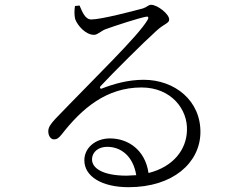

<svg xmlns="http://www.w3.org/2000/svg" viewBox="-20 -756 1040 799"><path d="M360 -675C334 -675 323 -706 311 -733L292 -731C289 -713 289 -691 293 -676C303 -649 337 -611 371 -611C386 -611 399 -626 418 -634C462 -650 555 -680 586 -686C596 -689 601 -685 594 -673C555 -606 381 -439 210 -261C190 -239 182 -227 181 -212C180 -189 193 -176 204 -176C217 -176 224 -181 237 -197C321 -305 423 -392 569 -392C693 -392 762 -300 758 -213C756 -134 702 -62 598 -36C584 -134 511 -180 438 -180C376 -180 331 -140 331 -89C331 -21 405 23 515 23C701 23 811 -79 814 -202C817 -338 706 -424 578 -424C513 -424 454 -407 405 -388C397 -384 393 -392 399 -398C447 -450 582 -584 629 -626C664 -659 684 -658 684 -675C684 -698 635 -736 609 -736C597 -736 593 -727 575 -721C531 -709 400 -675 360 -675ZM547 -27 507 -25C406 -25 363 -57 363 -92C363 -125 391 -145 426 -145C484 -145 534 -106 547 -27Z"/></svg>

Font: Noto Serif JP Light
Style: Regular
Weight: 300
Designer: Ryoko NISHIZUKA 西塚涼子 (kana & ideographs); Frank Grießhammer (Latin, Greek & Cyrillic); Wenlong ZHANG 张文龙 (bopomofo); San
Foundry: Adobe
Version: Version 2.001;hotconv 1.1.0;makeotfexe 2.6.0